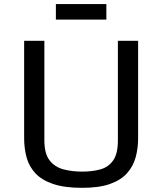

<svg xmlns="http://www.w3.org/2000/svg" viewBox="-20 -905 791 936"><path d="M380.4 10.7Q293.9 10.7 238.5 -8.3Q183.1 -27.3 152.3 -60.5Q121.6 -93.8 109.6 -137.5Q97.7 -181.2 97.7 -231V-706.1H196.3V-220.7Q196.3 -155.8 221.9 -123Q247.6 -90.3 289.6 -79.3Q331.5 -68.4 380.4 -68.4Q430.2 -68.4 469.5 -79.3Q508.8 -90.3 531.7 -123Q554.7 -155.8 554.7 -220.7V-706.1H653.3V-231Q653.3 -182.1 641.4 -138.4Q629.4 -94.7 599.6 -61Q569.8 -27.3 516.6 -8.3Q463.4 10.7 380.4 10.7ZM252.4 -885.3H498.5V-809.6H252.4Z"/></svg>

Font: Monda
Style: Regular
Weight: 400
Designer: Vernon Adams
Foundry: Vernon Adams
Version: Version 2.100; ttfautohint (v1.8.3)